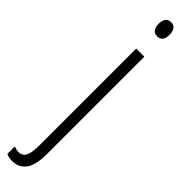

<svg xmlns="http://www.w3.org/2000/svg" viewBox="-350 -689 887 887"><g transform="rotate(45 93.5 -245.5)"><path d="M62 -686Q62 -706 70.5 -719Q79 -732 99 -732Q117 -732 125.5 -719Q134 -706 134 -686Q134 -640 98 -640Q80 -640 71 -652.5Q62 -665 62 -686ZM32 241Q19 241 9.5 239Q0 237 -7 233V184Q8 191 24 191Q49 191 59.5 169Q70 147 70 100V-532H123V103Q123 178 98.5 209.5Q74 241 32 241Z"/></g></svg>

Font: Noto Sans Khmer ExtraCondensed Light
Style: Regular
Weight: 300
Width: 2
Designer: Danh Hong and the Monotype Design Team
Foundry: Monotype Imaging Inc.
Version: Version 2.004; ttfautohint (v1.8.4.7-5d5b)